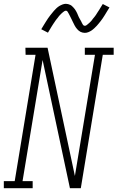

<svg xmlns="http://www.w3.org/2000/svg" viewBox="-53 -985 615 1005"><path d="M-33 0V-37H24L133 -698H81L80 -735H196L339 -64L444 -698H391V-735H542V-698H485L370 0H313L170 -671L65 -37H118V0ZM391 -813Q385 -813 379 -814.5Q373 -816 368 -818.5Q363 -821 358.5 -825Q354 -829 350.5 -833Q347 -837 343.5 -842Q340 -847 337.5 -852Q335 -857 332.5 -862Q330 -867 327.5 -872Q325 -877 322.5 -882.5Q320 -888 317 -893.5Q314 -899 311.5 -904.5Q309 -910 306.5 -914Q304 -918 301 -923.5Q298 -929 292 -929Q288 -929 284 -926.5Q280 -924 277 -921.5Q274 -919 270 -915.5Q266 -912 261.5 -907Q257 -902 256 -901Q255 -900 253 -897Q251 -894 248.5 -891Q246 -888 243.5 -885Q241 -882 238.5 -878.5Q236 -875 233.5 -871Q231 -867 228 -863Q225 -859 222.5 -854.5Q220 -850 216.5 -845Q213 -840 210.5 -835Q208 -830 204.5 -825Q201 -820 198 -814L163 -832Q170 -844 176 -853.5Q182 -863 187.5 -872Q193 -881 198.5 -889Q204 -897 209.5 -904Q215 -911 220 -917Q225 -923 229.5 -928.5Q234 -934 242 -941.5Q250 -949 257.5 -953.5Q265 -958 274 -961.5Q283 -965 292 -965Q298 -965 303.5 -963.5Q309 -962 314.5 -959.5Q320 -957 324 -953Q328 -949 332 -945Q336 -941 339 -936.5Q342 -932 345 -927Q348 -922 350.5 -916.5Q353 -911 355 -906Q357 -901 359.5 -895.5Q362 -890 365.5 -884.5Q369 -879 371.5 -874Q374 -869 376 -864.5Q378 -860 381.5 -855Q385 -850 391 -850Q395 -850 399 -852.5Q403 -855 405.5 -857.5Q408 -860 412.5 -863.5Q417 -867 421 -871.5Q425 -876 426.5 -877.5Q428 -879 429.5 -881.5Q431 -884 433.5 -887Q436 -890 439 -893.5Q442 -897 444.5 -900.5Q447 -904 449.5 -907.5Q452 -911 454.5 -915.5Q457 -920 460 -924Q463 -928 466 -933Q469 -938 472 -943Q475 -948 478.5 -953.5Q482 -959 485 -964L520 -946Q513 -935 507 -925Q501 -915 495.5 -906Q490 -897 484.5 -889Q479 -881 473.5 -874Q468 -867 463 -861Q458 -855 453.5 -850Q449 -845 441 -837.5Q433 -830 425.5 -825Q418 -820 409 -816.5Q400 -813 391 -813Z"/></svg>

Font: Iosevka Curly Slab Extralight
Style: Italic
Weight: 200
Italic angle: -9°
Monospace: yes
Designer: Belleve Invis
Foundry: Belleve Invis
Version: Version 22.1.2; ttfautohint (v1.8.4)